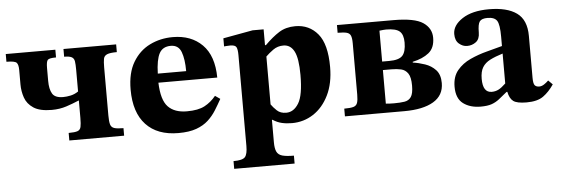

<svg xmlns="http://www.w3.org/2000/svg" viewBox="-47 -629 2900 991"><g transform="rotate(-5 1403.0 -133.0)"><path d="M579 0H295V-39Q327 -39 341 -44Q355 -49 358.5 -64.5Q362 -80 362 -111V-201H360Q330 -188 295 -176.5Q260 -165 219 -165Q157 -165 124.5 -186.5Q92 -208 80.5 -241.5Q69 -275 69 -310V-385Q69 -413 59.5 -423Q50 -433 7 -433V-473H264V-433Q228 -433 220.5 -424Q213 -415 213 -383V-316Q213 -273 227 -249.5Q241 -226 283 -226Q301 -226 322 -230.5Q343 -235 362 -248V-360Q362 -389 359.5 -404.5Q357 -420 345 -426.5Q333 -433 306 -433V-473H579V-433Q544 -433 528.5 -426.5Q513 -420 510 -404.5Q507 -389 507 -360V-111Q507 -80 511.5 -64.5Q516 -49 531.5 -44Q547 -39 579 -39Z M860 11Q751 11 692 -52Q633 -115 633 -234Q633 -320 666 -375.5Q699 -431 753.5 -458Q808 -485 873 -485Q968 -485 1025.5 -427.5Q1083 -370 1084 -257H779Q782 -167 815.5 -132Q849 -97 913 -97Q972 -97 1005.5 -115Q1039 -133 1064 -164L1090 -146Q1074 -117 1056.5 -89Q1039 -61 1014.5 -38.5Q990 -16 953 -2.5Q916 11 860 11ZM780 -304H927Q927 -366 913 -403.5Q899 -441 859 -441Q817 -441 799.5 -408.5Q782 -376 780 -304Z M1443 220H1130V180Q1177 180 1190 165Q1203 150 1203 108V-363Q1203 -393 1196.5 -404.5Q1190 -416 1165 -416Q1155 -416 1144 -415Q1133 -414 1133 -414V-456L1287 -484H1344V-402H1349Q1388 -441 1423.5 -463.5Q1459 -486 1508 -486Q1580 -486 1624.5 -432.5Q1669 -379 1669 -261Q1669 -176 1639 -115Q1609 -54 1559 -21.5Q1509 11 1448 11Q1420 11 1396 5.5Q1372 0 1349 -15H1346V101Q1346 133 1354 150Q1362 167 1383 173Q1404 179 1443 179ZM1423 -45Q1462 -45 1487.5 -86.5Q1513 -128 1513 -233Q1513 -319 1494 -355.5Q1475 -392 1438 -392Q1408 -392 1385 -375.5Q1362 -359 1346 -343V-95Q1357 -79 1375 -62Q1393 -45 1423 -45Z M2031 0H1723V-40Q1755 -40 1770.5 -44.5Q1786 -49 1791 -63.5Q1796 -78 1796 -106V-372Q1796 -399 1790.5 -412Q1785 -425 1769.5 -429Q1754 -433 1723 -433V-473H2015Q2125 -473 2168.5 -443.5Q2212 -414 2212 -365Q2212 -312 2180 -286.5Q2148 -261 2096 -250V-246Q2126 -242 2158.5 -231Q2191 -220 2213.5 -196Q2236 -172 2236 -128Q2236 -64 2182 -32Q2128 0 2031 0ZM1981 -45Q2013 -45 2035.5 -48.5Q2058 -52 2070 -69.5Q2082 -87 2082 -128Q2082 -172 2068.5 -191.5Q2055 -211 2033 -216Q2011 -221 1983 -221H1939V-47Q1950 -46 1960 -45.5Q1970 -45 1981 -45ZM1939 -425V-265H1976Q2026 -265 2044.5 -285Q2063 -305 2063 -353Q2063 -394 2043.5 -411Q2024 -428 1974 -428Q1962 -428 1939 -425Z M2426 11Q2371 11 2335.5 -15.5Q2300 -42 2300 -103Q2300 -155 2327 -187.5Q2354 -220 2395.5 -239Q2437 -258 2481.5 -269.5Q2526 -281 2562 -291V-339Q2562 -403 2549 -422.5Q2536 -442 2500 -442Q2470 -442 2459.5 -428Q2449 -414 2449 -371Q2449 -337 2429 -322Q2409 -307 2383 -307Q2361 -307 2341.5 -323.5Q2322 -340 2322 -374Q2322 -419 2373 -452.5Q2424 -486 2511 -486Q2605 -486 2655 -450Q2705 -414 2705 -331V-114Q2705 -84 2712.5 -75Q2720 -66 2736 -66Q2748 -66 2760.5 -74Q2773 -82 2784 -93L2806 -71Q2781 -34 2750.5 -12Q2720 10 2664 10Q2614 10 2595 -4Q2576 -18 2569 -53H2565Q2541 -33 2522.5 -18.5Q2504 -4 2482.5 3.5Q2461 11 2426 11ZM2562 -97V-252Q2523 -240 2496.5 -226.5Q2470 -213 2456.5 -191Q2443 -169 2443 -131Q2443 -60 2489 -60Q2508 -60 2524 -68Q2540 -76 2562 -97Z"/></g></svg>

Font: STIX Two Text
Style: Bold
Weight: 700
Designer: Ross Mills, John Hudson & Paul Hanslow, Tiro Typeworks Ltd; with prior portions MicroPress Inc., and Coen Hoffman.
Foundry: Tiro Typeworks Ltd
Version: Version 2.13 b171